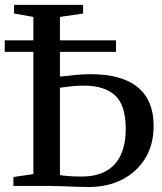

<svg xmlns="http://www.w3.org/2000/svg" viewBox="-22 -763 665 788"><path d="M343.5 4.5Q323.5 4.5 293 3.5Q262.5 2.5 230.5 1.2Q198.5 0 172.5 0H33V-36.5L115 -48.5V-693.5L35.5 -707.5V-743H319V-707.5L224 -693.5V-448.5Q255 -452.5 287 -455.5Q319 -458.5 350.5 -458.5Q478 -458.5 543.2 -405Q608.5 -351.5 608.5 -247Q608.5 -168.5 573.5 -112.2Q538.5 -56 478.8 -25.8Q419 4.5 343.5 4.5ZM313.5 -38.5Q373 -38.5 413.2 -61Q453.5 -83.5 473.8 -127.2Q494 -171 494 -234.5Q494 -331.5 450.2 -371.5Q406.5 -411.5 323 -411.5Q296 -411.5 271.8 -409Q247.5 -406.5 224 -403V-44.5Q237.5 -42 261 -40.2Q284.5 -38.5 313.5 -38.5ZM454 -597.5V-550H-2.5V-597.5Z"/></svg>

Font: Merriweather 72pt
Style: Regular
Weight: 400
Version: Version 2.100